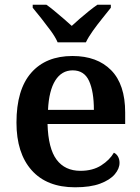

<svg xmlns="http://www.w3.org/2000/svg" viewBox="-20 -786 597 816"><path d="M299 10Q179 10 114.5 -62.5Q50 -135 50 -265Q50 -405 112.5 -476.5Q175 -548 288 -548Q393 -548 452.5 -487.5Q512 -427 512 -308V-259H182Q185 -155 220.5 -107.5Q256 -60 322 -60Q374 -60 410 -83Q446 -106 464 -137Q475 -132 481.5 -120.5Q488 -109 488 -94Q488 -69 467.5 -45Q447 -21 405.5 -5.5Q364 10 299 10ZM379 -319Q379 -397 358.5 -442Q338 -487 289 -487Q242 -487 215 -444Q188 -401 184 -319ZM225 -606Q215 -629 195.5 -655.5Q176 -682 155.5 -708Q135 -734 119 -753V-766H177Q193 -755 212 -739Q231 -723 250.5 -706.5Q270 -690 285 -676Q300 -690 319 -706.5Q338 -723 358 -739Q378 -755 394 -766H451V-753Q436 -734 415 -708Q394 -682 375 -655.5Q356 -629 345 -606Z"/></svg>

Font: Noto Serif Gujarati SemiBold
Style: Regular
Weight: 600
Version: Version 2.102